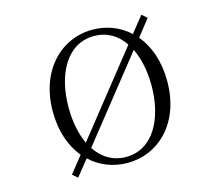

<svg xmlns="http://www.w3.org/2000/svg" viewBox="-108 -896 1217 1060"><g transform="rotate(-15 500.0 -365.5)"><path d="M262 -364C262 -552 343 -709 499 -709C574 -709 632 -673 671 -614L304 -152C276 -211 262 -285 262 -364ZM692 -578C721 -519 736 -444 736 -364C736 -175 655 -18 499 -18C423 -18 364 -56 325 -116ZM499 -745C322 -745 172 -601 172 -364C172 -251 205 -160 259 -95L184 -1L213 24L286 -67C343 -13 418 16 499 16C677 16 826 -126 826 -364C826 -479 792 -571 738 -635L812 -729L783 -755L710 -664C653 -717 579 -745 499 -745Z"/></g></svg>

Font: Harano Aji Mincho K1
Style: Regular
Weight: 400
Foundry: Masamichi Hosoda
Version: HaranoAjiMinchoK1-Regular version 20230610;ttx 4.39.4